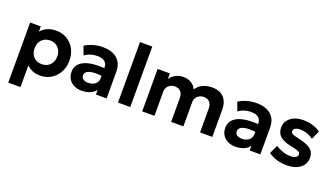

<svg xmlns="http://www.w3.org/2000/svg" viewBox="-77 -1329 3728 2148"><g transform="rotate(20 1787.0 -255.0)"><path d="M71 210V-505H198V-443Q227 -477.5 271.8 -498.8Q316.5 -520 378 -520Q451 -520 508 -486.2Q565 -452.5 597.5 -392Q630 -331.5 630 -252.5Q630 -196 611.2 -147.5Q592.5 -99 558.5 -62.5Q524.5 -26 478 -5.5Q431.5 15 375.5 15Q326 15 286.2 -1.5Q246.5 -18 216.5 -48V210ZM351 -111.5Q390 -111.5 420.8 -128.8Q451.5 -146 468.8 -177.5Q486 -209 486 -252.5Q486 -296 468.5 -327.5Q451 -359 420.5 -376.2Q390 -393.5 351 -393.5Q312.5 -393.5 282 -376.2Q251.5 -359 234 -327.5Q216.5 -296 216.5 -252.5Q216.5 -209 233.8 -177.5Q251 -146 281.5 -128.8Q312 -111.5 351 -111.5Z M871.5 15Q820.5 15 780.5 -4.5Q740.5 -24 717.5 -60.2Q694.5 -96.5 694.5 -147Q694.5 -190 716 -223.5Q737.5 -257 781.2 -278.8Q825 -300.5 892.2 -308.2Q959.5 -316 1051 -307L1052.5 -214Q998 -223 956.2 -222.5Q914.5 -222 886.2 -214Q858 -206 843.5 -190.8Q829 -175.5 829 -154Q829 -124.5 851 -108.8Q873 -93 910.5 -93Q943 -93 969 -104.5Q995 -116 1010.5 -138Q1026 -160 1026 -191.5V-312.5Q1026 -342 1013.8 -364.2Q1001.5 -386.5 975.5 -398.8Q949.5 -411 907.5 -411Q868.5 -411 829.8 -399.2Q791 -387.5 759 -363.5L720.5 -465.5Q769 -496.5 823.5 -510.8Q878 -525 930 -525Q1001 -525 1054 -502.5Q1107 -480 1136.2 -433.2Q1165.5 -386.5 1165.5 -314.5V0H1038.5V-55.5Q1013.5 -21.5 970 -3.2Q926.5 15 871.5 15Z M1301 0V-720H1447V0Z M1589 0V-505H1735V-440Q1754 -467 1779.2 -484.8Q1804.5 -502.5 1833.2 -511.2Q1862 -520 1891 -520Q1948.5 -520 1989.2 -494.2Q2030 -468.5 2045.5 -426.5Q2077.5 -476.5 2127.5 -498.2Q2177.5 -520 2232 -520Q2304.5 -520 2346.5 -492.2Q2388.5 -464.5 2406.2 -420.5Q2424 -376.5 2424 -328V0H2278V-286Q2278 -331.5 2253.8 -359.5Q2229.5 -387.5 2182.5 -387.5Q2153 -387.5 2129.5 -374.5Q2106 -361.5 2092.8 -339.8Q2079.5 -318 2079.5 -290V0H1933.5V-286Q1933.5 -331.5 1909 -359.5Q1884.5 -387.5 1838 -387.5Q1808 -387.5 1784.8 -374.5Q1761.5 -361.5 1748.2 -339.8Q1735 -318 1735 -290V0Z M2702 15Q2651 15 2611 -4.5Q2571 -24 2548 -60.2Q2525 -96.5 2525 -147Q2525 -190 2546.5 -223.5Q2568 -257 2611.8 -278.8Q2655.5 -300.5 2722.8 -308.2Q2790 -316 2881.5 -307L2883 -214Q2828.5 -223 2786.8 -222.5Q2745 -222 2716.8 -214Q2688.5 -206 2674 -190.8Q2659.5 -175.5 2659.5 -154Q2659.5 -124.5 2681.5 -108.8Q2703.5 -93 2741 -93Q2773.5 -93 2799.5 -104.5Q2825.5 -116 2841 -138Q2856.5 -160 2856.5 -191.5V-312.5Q2856.5 -342 2844.2 -364.2Q2832 -386.5 2806 -398.8Q2780 -411 2738 -411Q2699 -411 2660.2 -399.2Q2621.5 -387.5 2589.5 -363.5L2551 -465.5Q2599.5 -496.5 2654 -510.8Q2708.5 -525 2760.5 -525Q2831.5 -525 2884.5 -502.5Q2937.5 -480 2966.8 -433.2Q2996 -386.5 2996 -314.5V0H2869V-55.5Q2844 -21.5 2800.5 -3.2Q2757 15 2702 15Z M3314.5 14.5Q3247 14.5 3190 -3.2Q3133 -21 3092.5 -52L3140 -154Q3179.5 -127 3225.5 -111.8Q3271.5 -96.5 3314 -96.5Q3356 -96.5 3378.8 -109.2Q3401.5 -122 3401.5 -146Q3401.5 -167.5 3381.2 -177.8Q3361 -188 3303 -200Q3203 -218 3157 -256.8Q3111 -295.5 3111 -363.5Q3111 -411.5 3137.8 -448Q3164.5 -484.5 3211.5 -504.8Q3258.5 -525 3319.5 -525Q3379.5 -525 3432.8 -508.8Q3486 -492.5 3524 -463.5L3478 -361Q3458 -377 3432.2 -389Q3406.5 -401 3378.2 -407.8Q3350 -414.5 3323 -414.5Q3286.5 -414.5 3264 -402.2Q3241.5 -390 3241.5 -368Q3241.5 -346 3262 -335.5Q3282.5 -325 3338.5 -312.5Q3443 -290.5 3487.2 -254.2Q3531.5 -218 3531.5 -152.5Q3531.5 -102 3504.2 -64.5Q3477 -27 3428.2 -6.2Q3379.5 14.5 3314.5 14.5Z"/></g></svg>

Font: Geologica Thin Roman SemiBold
Style: Regular
Weight: 600
Version: Version 1.010;gftools[0.9.28]